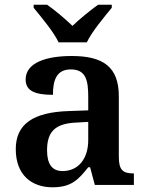

<svg xmlns="http://www.w3.org/2000/svg" viewBox="-20 -786 625 816"><path d="M229 -606H349C370 -651 424 -715 455 -753V-766H397C366 -744 318 -705 288 -676C258 -705 212 -744 180 -766H123V-753C154 -715 208 -651 229 -606ZM203 10C282 10 312 -21 355 -75H363L383 0H549V-49H546C501 -49 485 -65 485 -120V-377C485 -502 418 -548 285 -548C177 -548 89 -520 89 -448C89 -400 128 -383 205 -383C205 -445 220 -491 281 -491C346 -491 355 -443 355 -374V-317L272 -314C121 -309 47 -259 47 -152C47 -42 115 10 203 10ZM246 -59C201 -59 180 -89 180 -147C180 -222 210 -261 303 -265L355 -268V-191C355 -110 312 -59 246 -59Z"/></svg>

Font: Noto Serif SemiBold
Style: Regular
Weight: 600
Designer: Monotype Design Team
Foundry: Monotype Imaging Inc.
Version: Version 2.013